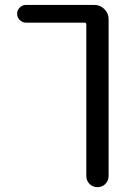

<svg xmlns="http://www.w3.org/2000/svg" viewBox="-20 -567 540 783"><path d="M365.2 -546.9Q388.7 -546.9 405.8 -529.8Q422.9 -512.7 422.9 -489.3V150.4Q422.9 169.9 409.7 183.1Q396.5 196.3 377.4 196.3Q358.4 196.3 345.2 183.1Q332 169.9 332 150.4V-466.8Q332 -474.6 324.2 -474.6H85.9Q71.3 -474.6 60.5 -485.4Q49.8 -496.1 49.8 -510.7Q49.8 -525.4 60.5 -536.1Q71.3 -546.9 85.9 -546.9Z"/></svg>

Font: Rounded Mgen+ 1m regular
Style: Regular
Weight: 400
Designer: [Source Han Sans]
Ryoko NISHIZUKA  (kana & ideographs); Paul D. Hunt (Latin, Greek & Cyrillic); Wenlong ZHANG  (bopomofo
Version: Version 1.059.20150602